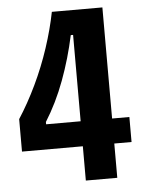

<svg xmlns="http://www.w3.org/2000/svg" viewBox="-50 -701 560 742"><g transform="rotate(-5 230.5 -330.5)"><path d="M17 -133V-259Q54 -316 86.5 -384Q119 -452 142.5 -523.5Q166 -595 179 -661H375V-230H442V-133H375V0H253V-133ZM119 -230H253V-565H244Q225 -476 194 -392.5Q163 -309 119 -239Z"/></g></svg>

Font: Bricolage Grotesque 12pt Condensed SemiBold
Style: Regular
Weight: 600
Width: 3
Designer: Mathieu Triay
Foundry: Atelier Triay
Version: Version 1.001; ttfautohint (v1.8.4.7-5d5b);gftools[0.9.33.de